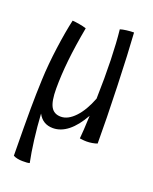

<svg xmlns="http://www.w3.org/2000/svg" viewBox="-142 -638 726 914"><g transform="rotate(20 221.5 -180.5)"><path d="M92 -45Q96 21 104 84Q112 147 122 195Q115 197 107.5 197.5Q100 198 86 198Q73 198 60.5 195.5Q48 193 39 188Q37 25 37.5 -50.5Q38 -126 41 -198Q44 -275 56 -363Q68 -451 82 -512Q97 -511 117.5 -507.5Q138 -504 153 -499Q135 -401 127 -325Q119 -249 119 -182Q119 -118 134.5 -90.5Q150 -63 185 -63Q221 -63 256 -100Q291 -137 316 -202Q319 -309 316.5 -398Q314 -487 307 -550Q319 -554 339 -556.5Q359 -559 376 -559Q383 -459 388.5 -291.5Q394 -124 394 -3Q384 1 369 3.5Q354 6 341 6Q334 6 327.5 5.5Q321 5 306 3Q308 -16 309.5 -42.5Q311 -69 313 -114Q281 -57 244.5 -28Q208 1 168 1Q142 1 123 -10.5Q104 -22 92 -45Z"/></g></svg>

Font: Atma
Style: Regular
Weight: 400
Designer: Gregori Vincens, Jeremie Hornus, Riccardo Olocco, Yoann Minet.
Foundry: black foundry
Version: Version 1.102;PS 1.100;hotconv 1.0.86;makeotf.lib2.5.63406